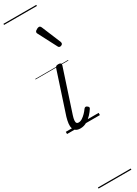

<svg xmlns="http://www.w3.org/2000/svg" viewBox="-383 -1017 1090 1524"><g transform="rotate(-30 162.0 -255.0)"><path d="M116 15Q91 15 76 5.5Q61 -4 55 -22.5Q49 -41 52 -66Q55 -91 64 -122L186 -494Q190 -506 196 -510.5Q202 -515 217 -515Q231 -515 237.5 -509Q244 -503 241 -493L114 -106Q106 -81 104.5 -64.5Q103 -48 108.5 -40.5Q114 -33 126 -33Q143 -33 160 -44Q177 -55 193 -71.5Q209 -88 220 -104Q226 -112 233.5 -113.5Q241 -115 249 -108Q259 -101 260 -95Q261 -89 256 -82Q244 -63 223.5 -40.5Q203 -18 175.5 -1.5Q148 15 116 15ZM299 -628Q295 -628 291 -630Q287 -632 283 -639L195 -808Q193 -812 192 -815Q191 -818 192 -822Q193 -829 200 -834.5Q207 -840 215.5 -844Q224 -848 232 -848Q243 -848 250 -832L322 -659Q323 -655 323.5 -652Q324 -649 324 -646Q323 -637 314.5 -632.5Q306 -628 299 -628ZM0 490H301V500H0ZM0 -20H301V0H0ZM0 -505H301V-500H0ZM0 -1010H301V-1000H0Z"/></g></svg>

Font: Playwrite AU TAS Guides
Style: Regular
Weight: 400
Designer: Veronika Burian, José Scaglione
Foundry: TypeTogether
Version: Version 1.003